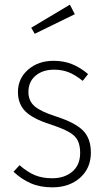

<svg xmlns="http://www.w3.org/2000/svg" viewBox="-20 -793 458 824"><path d="M358 -475 335 -446Q304 -471 275.5 -482.5Q247 -494 212 -494Q163 -494 132.5 -468Q102 -442 102 -398Q102 -360 128.5 -337Q155 -314 221 -293Q302 -267 336 -233Q370 -199 370 -138Q370 -71 323.5 -30Q277 11 205 11Q152 11 112 -6.5Q72 -24 38 -56L64 -84Q97 -55 129 -41.5Q161 -28 204 -28Q257 -28 290.5 -56.5Q324 -85 324 -137Q324 -170 313 -191Q302 -212 275 -227Q248 -242 197 -259Q121 -283 89 -315Q57 -347 57 -398Q57 -456 100.5 -494Q144 -532 210 -532Q253 -532 288.5 -518Q324 -504 358 -475ZM280 -773 301 -732 129 -648 114 -674Z"/></svg>

Font: Fira Sans Condensed ExtraLight
Style: Regular
Weight: 275
Width: 3
Designer: Carrois Corporate & Edenspiekermann AG
Foundry: Carrois Corporate GbR & Edenspiekermann AG
Version: Version 4.203